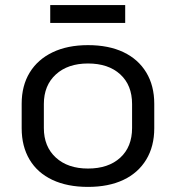

<svg xmlns="http://www.w3.org/2000/svg" viewBox="-20 -725 690 753"><path d="M325 8Q244 8 185.5 -19.5Q127 -47 96 -99Q65 -151 65 -222V-318Q65 -389 96.5 -440.5Q128 -492 186.5 -520Q245 -548 325 -548Q406 -548 464 -520.5Q522 -493 553.5 -441Q585 -389 585 -318V-222Q585 -151 553.5 -99Q522 -47 464 -19.5Q406 8 325 8ZM325 -64Q405 -64 451.5 -106.5Q498 -149 498 -223V-317Q498 -391 451.5 -433.5Q405 -476 325 -476Q246 -476 199 -433Q152 -390 152 -317V-223Q152 -150 199 -107Q246 -64 325 -64ZM471 -705V-635H177V-705Z"/></svg>

Font: Pathway Extreme
Style: Regular
Weight: 400
Designer: Eduardo Rodriguez Tunni
Foundry: Eduardo Rodriguez Tunni
Version: Version 1.001;gftools[0.9.26]